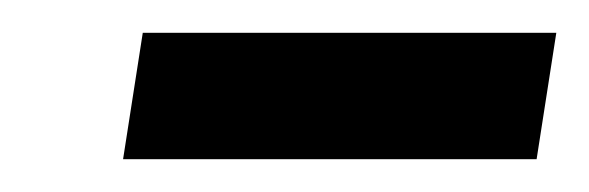

<svg xmlns="http://www.w3.org/2000/svg" viewBox="-20 -696 359 117"><path d="M67 -676H319L307 -599H55Z"/></svg>

Font: Archivo Narrow Medium
Style: Italic
Weight: 500
Italic angle: -8°
Designer: Hector Gatti
Foundry: Omnibus-Type
Version: Version 2.001